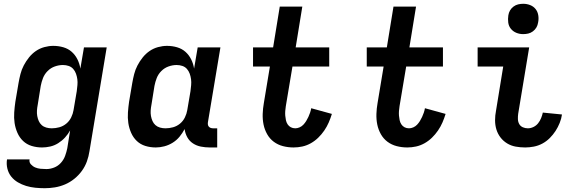

<svg xmlns="http://www.w3.org/2000/svg" viewBox="-20 -770 3040 1013"><path d="M216 223Q191 223 166 220.5Q141 218 118 211Q95 204 74.5 192Q54 180 39.5 162Q25 144 19 120Q13 96 17 71H136Q133 86 143 97Q153 108 166 113.5Q179 119 194 120.5Q209 122 225 122Q245 122 265.5 114Q286 106 301 89.5Q316 73 323.5 52.5Q331 32 335 12L350 -82Q339 -62 323 -44.5Q307 -27 287 -14.5Q267 -2 245 3Q223 8 202 8Q173 8 147 0Q121 -8 102 -26Q83 -44 72 -69Q61 -94 57 -121Q53 -148 55 -176.5Q57 -205 61 -233L78 -333Q82 -356 88 -379.5Q94 -403 105.5 -425Q117 -447 133 -467Q149 -487 169.5 -501Q190 -515 214 -521.5Q238 -528 261 -528Q289 -528 314.5 -520.5Q340 -513 358.5 -496.5Q377 -480 388.5 -457Q400 -434 404 -408L423 -520H543L452 28Q448 55 438.5 81.5Q429 108 412 131.5Q395 155 372 173.5Q349 192 323 203Q297 214 270 218.5Q243 223 216 223ZM253 -93Q273 -93 293 -98.5Q313 -104 329.5 -117.5Q346 -131 355.5 -150.5Q365 -170 368 -189L385 -289Q387 -305 388.5 -321Q390 -337 388 -352Q386 -367 381 -381Q376 -395 366.5 -406Q357 -417 342.5 -422Q328 -427 312 -427Q291 -427 269.5 -419.5Q248 -412 231.5 -395.5Q215 -379 207 -358.5Q199 -338 195 -317L179 -217Q176 -202 175 -187Q174 -172 176.5 -158Q179 -144 184.5 -131.5Q190 -119 200 -110Q210 -101 224 -97Q238 -93 253 -93Z M802 8Q773 8 747 0Q721 -8 702 -26Q683 -44 672 -69Q661 -94 657 -121Q653 -148 655 -176.5Q657 -205 661 -233L678 -333Q682 -356 688 -379.5Q694 -403 705.5 -425Q717 -447 733 -467Q749 -487 769.5 -501Q790 -515 814 -521.5Q838 -528 861 -528Q889 -528 914.5 -520.5Q940 -513 958.5 -496.5Q977 -480 988.5 -457Q1000 -434 1004 -408L1023 -520H1143L1077 -125Q1076 -118 1077 -112Q1078 -106 1082 -101.5Q1086 -97 1092 -95Q1098 -93 1104 -93H1126V8H1087Q1063 8 1040 3.5Q1017 -1 998 -13.5Q979 -26 968 -46Q957 -66 954 -89Q943 -68 927.5 -49Q912 -30 891 -17Q870 -4 847 2Q824 8 802 8ZM853 -93Q873 -93 893 -98.5Q913 -104 929.5 -117.5Q946 -131 955.5 -150.5Q965 -170 968 -189L985 -289Q987 -305 988.5 -321Q990 -337 988 -352Q986 -367 981 -381Q976 -395 966.5 -406Q957 -417 942.5 -422Q928 -427 912 -427Q891 -427 869.5 -419.5Q848 -412 831.5 -395.5Q815 -379 807 -358.5Q799 -338 795 -317L779 -217Q776 -202 775 -187Q774 -172 776.5 -158Q779 -144 784.5 -131.5Q790 -119 800 -110Q810 -101 824 -97Q838 -93 853 -93Z M1529 8Q1500 8 1473 1Q1446 -6 1424.5 -22Q1403 -38 1389.5 -62Q1376 -86 1370.5 -113Q1365 -140 1366 -169Q1367 -198 1372 -226L1404 -419H1315V-520H1421L1456 -735H1575L1540 -520H1717V-419H1523L1488 -210Q1486 -197 1485 -184.5Q1484 -172 1485 -160Q1486 -148 1488.5 -136Q1491 -124 1497.5 -114Q1504 -104 1514.5 -98.5Q1525 -93 1538 -93Q1549 -93 1560.5 -98Q1572 -103 1580.5 -112Q1589 -121 1595.5 -131.5Q1602 -142 1607 -153Q1612 -164 1616 -175.5Q1620 -187 1622 -199L1731 -169Q1724 -146 1714.5 -124Q1705 -102 1691 -81.5Q1677 -61 1659 -43.5Q1641 -26 1619.5 -14Q1598 -2 1575 3Q1552 8 1529 8Z M2129 8Q2100 8 2073 1Q2046 -6 2024.5 -22Q2003 -38 1989.5 -62Q1976 -86 1970.5 -113Q1965 -140 1966 -169Q1967 -198 1972 -226L2004 -419H1915V-520H2021L2056 -735H2175L2140 -520H2317V-419H2123L2088 -210Q2086 -197 2085 -184.5Q2084 -172 2085 -160Q2086 -148 2088.5 -136Q2091 -124 2097.5 -114Q2104 -104 2114.5 -98.5Q2125 -93 2138 -93Q2149 -93 2160.5 -98Q2172 -103 2180.5 -112Q2189 -121 2195.5 -131.5Q2202 -142 2207 -153Q2212 -164 2216 -175.5Q2220 -187 2222 -199L2331 -169Q2324 -146 2314.5 -124Q2305 -102 2291 -81.5Q2277 -61 2259 -43.5Q2241 -26 2219.5 -14Q2198 -2 2175 3Q2152 8 2129 8Z M2751 8Q2725 8 2700.5 3.5Q2676 -1 2655.5 -13.5Q2635 -26 2620.5 -45Q2606 -64 2599 -87Q2592 -110 2592 -135.5Q2592 -161 2597 -186L2635 -419H2500V-520H2772L2714 -170Q2712 -156 2712.5 -141.5Q2713 -127 2719.5 -115.5Q2726 -104 2738.5 -98.5Q2751 -93 2765 -93Q2780 -93 2794.5 -100Q2809 -107 2819 -119.5Q2829 -132 2835 -147Q2841 -162 2844 -176L2945 -166Q2942 -144 2933 -121.5Q2924 -99 2911 -79Q2898 -59 2880.5 -41.5Q2863 -24 2841.5 -12.5Q2820 -1 2796.5 3.5Q2773 8 2751 8ZM2740 -590Q2721 -590 2704 -597Q2687 -604 2675.5 -618Q2664 -632 2661.5 -651Q2659 -670 2662 -689Q2664 -703 2671 -715Q2678 -727 2689.5 -735.5Q2701 -744 2714 -747Q2727 -750 2741 -750Q2760 -750 2777.5 -743Q2795 -736 2806 -722Q2817 -708 2820 -689Q2823 -670 2819 -651Q2817 -637 2810 -625Q2803 -613 2791.5 -604.5Q2780 -596 2767 -593Q2754 -590 2740 -590Z"/></svg>

Font: Iosevka HT Extended
Style: Bold Italic
Weight: 700
Width: 7
Italic angle: -9°
Monospace: yes
Designer: Belleve Invis
Foundry: Belleve Invis
Version: Version 32.3.0; ttfautohint (v1.8.4)